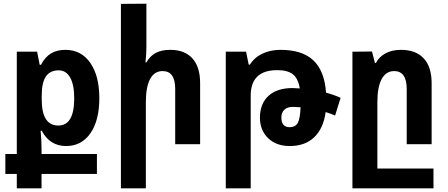

<svg xmlns="http://www.w3.org/2000/svg" viewBox="-20 -781 2426 1040"><path d="M71 161H9V53H71V-501H181L195 -430H202Q224 -472 256 -491.5Q288 -511 334 -511Q420 -511 469 -440.5Q518 -370 518 -249Q518 -129 470 -59.5Q422 10 338 10Q250 10 206 -73H200Q205 -21 205 26V53H505V161H205V239H71ZM382 -248Q382 -322 360 -361Q338 -400 298 -400Q251 -400 228.5 -366.5Q206 -333 206 -263V-242Q206 -101 296 -101Q382 -101 382 -248Z M773 -528Q773 -490 768 -443H773Q792 -477 823 -494Q854 -511 903 -511Q980 -511 1022 -465Q1064 -419 1064 -330V0H929V-299Q929 -396 861 -396Q816 -396 793 -353Q770 -310 770 -227V239H635V-760L773 -761Z M1795 -155Q1776 -164 1744 -174Q1732 -86 1682.5 -38Q1633 10 1549 10Q1476 10 1432 -33Q1388 -76 1388 -143Q1388 -219 1434 -261.5Q1480 -304 1565 -304Q1578 -304 1604 -302Q1595 -356 1566.5 -378.5Q1538 -401 1482 -401Q1338 -401 1338 -263V239H1203V-501H1313L1327 -431H1334Q1357 -469 1400.5 -490Q1444 -511 1499 -511Q1618 -511 1678 -453.5Q1738 -396 1746 -279Q1791 -267 1825 -251ZM1608 -200Q1578 -202 1566 -202Q1536 -202 1520 -186.5Q1504 -171 1504 -145Q1504 -92 1549 -92Q1580 -92 1593 -115.5Q1606 -139 1608 -200Z M2328 132V239H1961H1889V-501L1995 -502L2011 -440H2016Q2034 -474 2069 -492.5Q2104 -511 2152 -511Q2232 -511 2275 -465Q2318 -419 2318 -330V0H2183V-299Q2183 -396 2115 -396Q2071 -396 2047.5 -353Q2024 -310 2024 -227V132Z"/></svg>

Font: Noto Sans Armenian SmBd Narrow
Style: Regular
Weight: 600
Width: 4
Designer: Monotype Design team
Foundry: Monotype Imaging Inc.
Version: Version 1.000